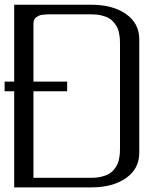

<svg xmlns="http://www.w3.org/2000/svg" viewBox="-20 -812 686 832"><path d="M125 -41.5H375Q399.9 -41.5 419.9 -46.4Q439.9 -51.3 452.6 -58.8Q465.3 -66.4 474.6 -78.1Q483.9 -89.8 488.8 -100.3Q493.7 -110.8 496.3 -125.5Q499 -140.1 499.5 -149.9Q500 -159.7 500 -172.9V-618.7Q500 -631.8 499.5 -641.6Q499 -651.4 496.3 -666Q493.7 -680.7 488.8 -691.2Q483.9 -701.7 474.6 -713.4Q465.3 -725.1 452.6 -732.7Q439.9 -740.2 419.9 -745.1Q399.9 -750 375 -750H208.5Q194.3 -750 187.3 -749.8Q180.2 -749.5 168.5 -748.5Q156.7 -747.6 150.6 -744.9Q144.5 -742.2 137.7 -737.8Q130.9 -733.4 127.9 -726.1Q125 -718.8 125 -708.5V-458.5H271V-416.5H125ZM41.5 0V-416.5H0V-458.5H41.5V-791.5H375Q468.8 -791.5 526.1 -751.2Q583.5 -710.9 583.5 -641.6V-149.9Q583.5 -80.6 526.1 -40.3Q468.8 0 375 0Z"/></svg>

Font: Gputeks
Style: Regular
Weight: 500
Version: Version 0.9